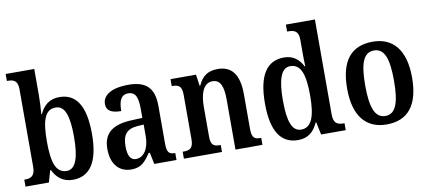

<svg xmlns="http://www.w3.org/2000/svg" viewBox="-69 -1013 2852 1276"><g transform="rotate(-10 1356.5 -375.0)"><path d="M334 10C447 10 511 -76 511 -269C511 -462 450 -547 339 -547C271 -547 231 -510 206 -456H202C205 -485 208 -546 208 -582V-760H15V-713H20C58 -713 88 -704 88 -646V-118C88 -56 55 -47 21 -47H15V0H173L195 -78H201C226 -26 268 10 334 10ZM304 -55C229 -55 207 -132 207 -270C207 -411 230 -483 303 -483C365 -483 390 -414 390 -271C390 -132 365 -55 304 -55Z M728 10C796 10 822 -23 860 -78H868L884 0H1034V-47H1031C992 -47 978 -63 978 -118V-375C978 -502 919 -548 803 -548C704 -548 630 -515 630 -448C630 -404 663 -384 729 -384C729 -450 744 -492 794 -492C847 -492 859 -448 859 -373V-315L788 -312C658 -307 594 -259 594 -152C594 -41 653 10 728 10ZM770 -53C733 -53 716 -87 716 -147C716 -222 741 -261 817 -267L860 -270V-191C860 -110 825 -53 770 -53Z M1084 0H1341V-47H1337C1298 -47 1274 -55 1274 -113V-315C1274 -398 1295 -474 1360 -474C1414 -474 1432 -423 1432 -338V0H1614V-47H1610C1571 -47 1551 -56 1551 -118V-352C1551 -489 1500 -548 1408 -548C1342 -548 1303 -521 1275 -459H1271L1260 -536H1088V-489H1093C1130 -489 1156 -480 1156 -422V-118C1156 -56 1129 -47 1090 -47H1084Z M1854 10C1922 10 1962 -26 1988 -85H1992L2010 0H2176V-47H2168C2127 -47 2102 -60 2102 -120V-760H1906V-713H1913C1951 -713 1983 -705 1983 -647V-574C1983 -537 1983 -496 1985 -465H1981C1956 -513 1919 -547 1854 -547C1741 -547 1678 -460 1678 -267C1678 -75 1741 10 1854 10ZM1886 -55C1824 -55 1799 -125 1799 -267C1799 -406 1824 -483 1886 -483C1960 -483 1983 -406 1983 -268C1983 -132 1958 -55 1886 -55Z M2451 10C2595 10 2671 -81 2671 -269C2671 -457 2588 -548 2454 -548C2308 -548 2233 -457 2233 -269C2233 -81 2316 10 2451 10ZM2453 -47C2381 -47 2355 -124 2355 -269C2355 -415 2380 -489 2452 -489C2524 -489 2549 -415 2549 -269C2549 -124 2524 -47 2453 -47Z"/></g></svg>

Font: Noto Serif Myanmar Condensed SemiBold
Style: Regular
Weight: 600
Width: 3
Designer: Ben Mitchell and the Monotype Design Team
Foundry: Monotype Imaging Inc.
Version: Version 2.106